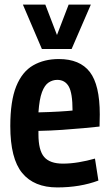

<svg xmlns="http://www.w3.org/2000/svg" viewBox="-20 -809 478 839"><path d="M230 10Q129 10 77 -53Q25 -116 25 -258Q25 -368 51 -432Q77 -496 125 -523.5Q173 -551 237 -551Q329 -551 372.5 -494.5Q416 -438 416 -309Q416 -301 415.5 -284Q415 -267 415 -256Q388 -253 345 -249Q302 -245 251 -241.5Q200 -238 148 -237Q148 -233 148 -229.5Q148 -226 148 -222Q148 -152 173 -123Q198 -94 255 -94Q288 -94 324 -100Q360 -106 395 -116L410 -20Q330 10 230 10ZM148 -318Q195 -319 237.5 -321.5Q280 -324 297 -326Q297 -402 280.5 -431Q264 -460 230 -460Q210 -460 192.5 -448.5Q175 -437 163.5 -406.5Q152 -376 148 -318ZM377 -789 293 -595H163L80 -789H178L229 -656L280 -789Z"/></svg>

Font: Georama Semi Condensed SemiBold
Style: Regular
Weight: 600
Width: 4
Designer: Jean-Baptiste Levee
Foundry: Production Type
Version: Version 1.000